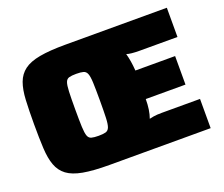

<svg xmlns="http://www.w3.org/2000/svg" viewBox="-114 -859 1202 1031"><g transform="rotate(-20 487.0 -344.0)"><path d="M347 0Q256 0 198.5 -10.5Q141 -21 109 -45Q77 -69 62.5 -108.5Q48 -148 45 -206.5Q42 -265 42 -344Q42 -423 45 -481.5Q48 -540 62.5 -579.5Q77 -619 109 -643Q141 -667 198.5 -677.5Q256 -688 347 -688H926V-521H707Q686 -521 665.5 -523Q645 -525 636 -529Q642 -507 646 -482.5Q650 -458 652 -429H879V-266H652Q652 -203 636 -159Q642 -161 660.5 -164Q679 -167 707 -167H926V0ZM347 -167Q373 -167 387.5 -171Q402 -175 408.5 -191Q415 -207 416.5 -243Q418 -279 418 -344Q418 -409 416.5 -445Q415 -481 408.5 -497Q402 -513 387.5 -517Q373 -521 347 -521Q321 -521 306.5 -517Q292 -513 286 -497Q280 -481 278.5 -445Q277 -409 277 -344Q277 -279 278.5 -243Q280 -207 286 -191Q292 -175 306.5 -171Q321 -167 347 -167Z"/></g></svg>

Font: Saira Black
Style: Regular
Weight: 900
Designer: Hector Gatti with collaboration of the Omnibus-Type team
Foundry: Omnibus-Type
Version: Version 1.100; ttfautohint (v1.8.3)